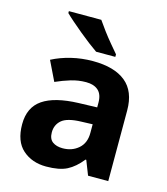

<svg xmlns="http://www.w3.org/2000/svg" viewBox="-115 -855 833 955"><g transform="rotate(15 302.0 -378.0)"><path d="M302 -557Q412 -557 470.5 -509.5Q529 -462 529 -364V0H425L396 -74H392Q357 -30 318 -10Q279 10 211 10Q138 10 90 -32.5Q42 -75 42 -163Q42 -250 103 -291.5Q164 -333 286 -337L381 -340V-364Q381 -407 358.5 -427Q336 -447 296 -447Q256 -447 218 -435.5Q180 -424 142 -407L93 -508Q137 -531 190.5 -544Q244 -557 302 -557ZM323 -251Q251 -249 223 -225Q195 -201 195 -162Q195 -128 215 -113.5Q235 -99 267 -99Q315 -99 348 -127.5Q381 -156 381 -208V-253ZM288 -766Q303 -744 323.5 -716.5Q344 -689 365.5 -663.5Q387 -638 403 -619V-606H304Q285 -619 259.5 -638.5Q234 -658 207.5 -680Q181 -702 158 -722Q135 -742 121 -756V-766Z"/></g></svg>

Font: Noto Sans Myanmar
Style: Bold
Weight: 700
Designer: Monotype Design Team
Foundry: Monotype Imaging Inc.
Version: Version 2.107; ttfautohint (v1.8.4.7-5d5b)